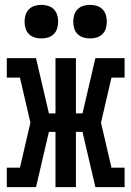

<svg xmlns="http://www.w3.org/2000/svg" viewBox="-20 -769 540 789"><path d="M8 0V-80H62L105 -265L62 -450H8V-530H128L181 -303H208V-530H292V-303H319L372 -530H492V-450H438L395 -265L438 -80H492V0H372L319 -227H292V0H208V-227H181L128 0ZM350 -611Q336 -611 322.5 -615Q309 -619 299 -629Q289 -639 285 -652.5Q281 -666 281 -680Q281 -694 285 -707.5Q289 -721 299 -731Q309 -741 322.5 -745Q336 -749 350 -749Q364 -749 377.5 -745Q391 -741 401 -731Q411 -721 415 -707.5Q419 -694 419 -680Q419 -666 415 -652.5Q411 -639 401 -629Q391 -619 377.5 -615Q364 -611 350 -611ZM150 -611Q136 -611 122.5 -615Q109 -619 99 -629Q89 -639 85 -652.5Q81 -666 81 -680Q81 -694 85 -707.5Q89 -721 99 -731Q109 -741 122.5 -745Q136 -749 150 -749Q164 -749 177.5 -745Q191 -741 201 -731Q211 -721 215 -707.5Q219 -694 219 -680Q219 -666 215 -652.5Q211 -639 201 -629Q191 -619 177.5 -615Q164 -611 150 -611Z"/></svg>

Font: Iosevka Slab Medium
Style: Regular
Weight: 500
Monospace: yes
Designer: Belleve Invis
Foundry: Belleve Invis
Version: Version 11.1.1; ttfautohint (v1.8.3)